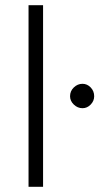

<svg xmlns="http://www.w3.org/2000/svg" viewBox="-20 -720 409 740"><path d="M298 -303Q279 -303 264.5 -317Q250 -331 250 -349Q250 -369 264.5 -383Q279 -397 298 -397Q316 -397 329.5 -383Q343 -369 343 -349Q343 -331 329.5 -317Q316 -303 298 -303ZM90 0V-700H146V0Z"/></svg>

Font: Inclusive Sans Light
Style: Regular
Weight: 300
Designer: Olivia King
Foundry: Olivia King
Version: Version 2.004